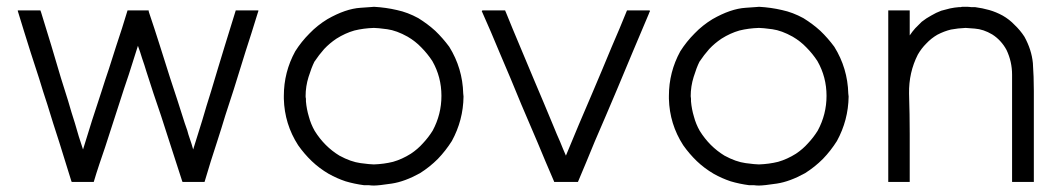

<svg xmlns="http://www.w3.org/2000/svg" viewBox="-20 -539 3191 577"><path d="M560.5 -89.8Q574.2 -133.8 587.9 -177.7Q600.6 -221.7 614.3 -264.6Q625 -298.8 634.8 -333Q645.5 -367.2 655.3 -400.4Q664.1 -427.7 671.9 -454.1Q679.7 -480.5 688.5 -507.8Q689.5 -507.8 691.4 -507.8Q692.4 -507.8 694.3 -507.8Q695.3 -507.8 697.3 -507.8Q699.2 -507.8 701.2 -507.8Q706.1 -507.8 710 -507.8Q713.9 -507.8 717.8 -507.8Q721.7 -507.8 726.6 -507.8Q730.5 -507.8 734.4 -507.8Q740.2 -507.8 745.1 -507.8Q751 -507.8 755.9 -507.8Q755.9 -506.8 756.8 -506.8Q755.9 -503.9 753.9 -498Q736.3 -440.4 717.8 -383.8Q700.2 -327.1 682.6 -270.5Q669.9 -231.4 657.2 -192.4Q645.5 -153.3 632.8 -114.3Q623 -84 613.3 -53.7Q604.5 -23.4 594.7 7.8Q592.8 7.8 591.8 7.8Q589.8 7.8 588.9 7.8Q583 7.8 576.2 7.8Q570.3 7.8 563.5 7.8Q559.6 7.8 555.7 7.8Q550.8 7.8 546.9 7.8Q542 7.8 537.1 7.8Q533.2 7.8 528.3 7.8Q528.3 5.9 527.3 4.9Q527.3 3.9 526.4 2Q510.7 -45.9 495.1 -94.7Q479.5 -142.6 463.9 -191.4Q453.1 -224.6 441.4 -257.8Q430.7 -291 419.9 -324.2Q414.1 -343.8 407.2 -363.3Q401.4 -382.8 394.5 -401.4Q380.9 -358.4 367.2 -315.4Q352.5 -272.5 338.9 -229.5Q328.1 -196.3 317.4 -163.1Q306.6 -129.9 295.9 -96.7Q287.1 -71.3 278.3 -44.9Q269.5 -18.6 261.7 7.8Q259.8 7.8 258.8 7.8Q256.8 7.8 255.9 7.8Q250 7.8 243.2 7.8Q237.3 7.8 230.5 7.8Q226.6 7.8 222.7 7.8Q217.8 7.8 213.9 7.8Q209 7.8 204.1 7.8Q200.2 7.8 195.3 7.8Q195.3 5.9 194.3 4.9Q194.3 3.9 193.4 2Q175.8 -54.7 158.2 -111.3Q139.6 -168 122.1 -225.6Q109.4 -263.7 97.7 -302.7Q85 -341.8 72.3 -380.9Q62.5 -412.1 52.7 -443.4Q43 -474.6 33.2 -506.8Q33.2 -506.8 34.2 -507.8Q37.1 -507.8 43 -507.8Q48.8 -507.8 54.7 -507.8Q60.5 -507.8 67.4 -507.8Q71.3 -507.8 75.2 -507.8Q79.1 -507.8 84 -507.8Q87.9 -507.8 92.8 -507.8Q96.7 -507.8 101.6 -507.8Q101.6 -505.9 102.5 -504.9Q102.5 -503.9 103.5 -502Q118.2 -453.1 133.8 -403.3Q148.4 -353.5 163.1 -304.7Q173.8 -270.5 184.6 -236.3Q194.3 -202.1 205.1 -168.9Q210.9 -149.4 216.8 -128.9Q222.7 -109.4 229.5 -89.8Q243.2 -133.8 256.8 -177.7Q271.5 -221.7 285.2 -264.6Q295.9 -298.8 307.6 -333Q318.4 -367.2 329.1 -400.4Q337.9 -427.7 346.7 -454.1Q354.5 -480.5 363.3 -507.8Q365.2 -507.8 366.2 -507.8Q367.2 -507.8 369.1 -507.8Q375 -507.8 380.9 -507.8Q386.7 -507.8 392.6 -507.8Q396.5 -507.8 400.4 -507.8Q404.3 -507.8 409.2 -507.8Q413.1 -507.8 418 -507.8Q421.9 -507.8 426.8 -507.8Q426.8 -505.9 426.8 -504.9Q427.7 -503.9 427.7 -502Q444.3 -453.1 460 -403.3Q475.6 -353.5 491.2 -304.7Q502.9 -270.5 513.7 -236.3Q524.4 -203.1 535.2 -168.9Q539.1 -157.2 543 -146.5Q545.9 -134.8 549.8 -124Q552.7 -115.2 555.7 -106.4Q557.6 -98.6 560.5 -89.8Z M1103.5 18.6Q1095.7 18.6 1088.9 17.6Q1081.1 17.6 1074.2 17.6Q1044.9 13.7 1018.6 5.9Q992.2 -2.9 967.8 -16.6Q939.5 -33.2 917 -54.7Q894.5 -76.2 876 -102.5Q835 -166 833 -242.2Q833 -246.1 833 -251Q833 -322.3 867.2 -384.8Q885.7 -414.1 910.2 -438.5Q933.6 -462.9 963.9 -481.4Q1018.6 -512.7 1063.5 -515.6Q1107.4 -518.6 1103.5 -518.6Q1139.6 -516.6 1172.9 -508.8Q1205.1 -502 1237.3 -484.4Q1265.6 -466.8 1288.1 -446.3Q1310.5 -424.8 1330.1 -398.4Q1370.1 -334 1372.1 -257.8Q1373 -252.9 1373 -249Q1372.1 -177.7 1337.9 -115.2Q1319.3 -85.9 1295.9 -61.5Q1271.5 -37.1 1242.2 -18.6Q1196.3 6.8 1157.2 12.7Q1118.2 18.6 1103.5 18.6ZM898.4 -250Q898.4 -246.1 899.4 -242.2Q899.4 -238.3 899.4 -234.4Q901.4 -210.9 908.2 -188.5Q914.1 -166 925.8 -145.5Q940.4 -122.1 959 -103.5Q977.5 -85 1000 -71.3Q1034.2 -52.7 1063.5 -48.8Q1092.8 -44.9 1103.5 -44.9Q1133.8 -45.9 1161.1 -52.7Q1188.5 -60.5 1214.8 -77.1Q1235.4 -90.8 1251 -108.4Q1267.6 -126 1280.3 -146.5Q1306.6 -195.3 1306.6 -251Q1306.6 -307.6 1279.3 -355.5Q1264.6 -377.9 1246.1 -396.5Q1228.5 -415 1205.1 -428.7Q1171.9 -447.3 1143.6 -451.2Q1114.3 -455.1 1103.5 -455.1Q1072.3 -454.1 1044.9 -447.3Q1017.6 -439.5 991.2 -422.9Q970.7 -409.2 954.1 -391.6Q938.5 -374 924.8 -353.5Q916 -335.9 907.2 -307.6Q898.4 -279.3 898.4 -250Z M1680.7 -71.3Q1700.2 -118.2 1719.7 -165Q1740.2 -211.9 1759.8 -258.8Q1774.4 -293.9 1789.1 -328.1Q1803.7 -363.3 1818.4 -398.4Q1830.1 -425.8 1841.8 -453.1Q1853.5 -480.5 1864.3 -507.8Q1866.2 -507.8 1867.2 -507.8Q1868.2 -507.8 1869.1 -507.8Q1871.1 -507.8 1873 -507.8Q1875 -507.8 1877 -507.8Q1880.9 -507.8 1885.7 -507.8Q1889.6 -507.8 1893.6 -507.8Q1897.5 -507.8 1902.3 -507.8Q1906.2 -507.8 1910.2 -507.8Q1916 -507.8 1920.9 -507.8Q1926.8 -507.8 1931.6 -507.8Q1932.6 -506.8 1933.6 -505.9Q1931.6 -502.9 1929.7 -497.1Q1905.3 -440.4 1881.8 -383.8Q1857.4 -326.2 1834 -269.5Q1817.4 -230.5 1800.8 -191.4Q1784.2 -152.3 1767.6 -114.3Q1754.9 -83 1742.2 -52.7Q1729.5 -22.5 1716.8 7.8Q1715.8 7.8 1713.9 7.8Q1712.9 7.8 1711.9 7.8Q1705.1 7.8 1697.3 7.8Q1690.4 7.8 1683.6 7.8Q1678.7 7.8 1674.8 7.8Q1669.9 7.8 1665 7.8Q1660.2 7.8 1655.3 7.8Q1650.4 7.8 1645.5 7.8Q1645.5 6.8 1644.5 4.9Q1644.5 3.9 1643.6 2.9Q1619.1 -53.7 1595.7 -110.4Q1571.3 -168 1546.9 -224.6Q1530.3 -263.7 1514.6 -302.7Q1498 -341.8 1481.4 -380.9Q1467.8 -412.1 1455.1 -443.4Q1441.4 -474.6 1427.7 -505.9Q1428.7 -505.9 1429.7 -507.8Q1432.6 -507.8 1438.5 -507.8Q1444.3 -507.8 1451.2 -507.8Q1457 -507.8 1462.9 -507.8Q1467.8 -507.8 1471.7 -507.8Q1475.6 -507.8 1480.5 -507.8Q1484.4 -507.8 1489.3 -507.8Q1493.2 -507.8 1498 -507.8Q1498 -506.8 1499 -504.9Q1499 -503.9 1500 -502.9Q1520.5 -452.1 1542 -401.4Q1563.5 -349.6 1585 -298.8Q1599.6 -264.6 1614.3 -229.5Q1628.9 -194.3 1643.6 -159.2Q1648.4 -147.5 1653.3 -135.7Q1658.2 -125 1663.1 -113.3Q1668 -102.5 1671.9 -91.8Q1675.8 -82 1680.7 -71.3Z M2260.7 18.6Q2252.9 18.6 2246.1 17.6Q2238.3 17.6 2231.4 17.6Q2202.1 13.7 2175.8 5.9Q2149.4 -2.9 2125 -16.6Q2096.7 -33.2 2074.2 -54.7Q2051.8 -76.2 2033.2 -102.5Q1992.2 -166 1990.2 -242.2Q1990.2 -246.1 1990.2 -251Q1990.2 -322.3 2024.4 -384.8Q2043 -414.1 2067.4 -438.5Q2090.8 -462.9 2121.1 -481.4Q2175.8 -512.7 2220.7 -515.6Q2264.6 -518.6 2260.7 -518.6Q2296.9 -516.6 2330.1 -508.8Q2362.3 -502 2394.5 -484.4Q2422.9 -466.8 2445.3 -446.3Q2467.8 -424.8 2487.3 -398.4Q2527.3 -334 2529.3 -257.8Q2530.3 -252.9 2530.3 -249Q2529.3 -177.7 2495.1 -115.2Q2476.6 -85.9 2453.1 -61.5Q2428.7 -37.1 2399.4 -18.6Q2353.5 6.8 2314.5 12.7Q2275.4 18.6 2260.7 18.6ZM2055.7 -250Q2055.7 -246.1 2056.6 -242.2Q2056.6 -238.3 2056.6 -234.4Q2058.6 -210.9 2065.4 -188.5Q2071.3 -166 2083 -145.5Q2097.7 -122.1 2116.2 -103.5Q2134.8 -85 2157.2 -71.3Q2191.4 -52.7 2220.7 -48.8Q2250 -44.9 2260.7 -44.9Q2291 -45.9 2318.4 -52.7Q2345.7 -60.5 2372.1 -77.1Q2392.6 -90.8 2408.2 -108.4Q2424.8 -126 2437.5 -146.5Q2463.9 -195.3 2463.9 -251Q2463.9 -307.6 2436.5 -355.5Q2421.9 -377.9 2403.3 -396.5Q2385.7 -415 2362.3 -428.7Q2329.1 -447.3 2300.8 -451.2Q2271.5 -455.1 2260.7 -455.1Q2229.5 -454.1 2202.1 -447.3Q2174.8 -439.5 2148.4 -422.9Q2127.9 -409.2 2111.3 -391.6Q2095.7 -374 2082 -353.5Q2073.2 -335.9 2064.5 -307.6Q2055.7 -279.3 2055.7 -250Z M2713.9 -432.6Q2721.7 -444.3 2730.5 -454.1Q2740.2 -463.9 2750 -473.6Q2763.7 -484.4 2778.3 -492.2Q2793 -501 2808.6 -506.8Q2822.3 -510.7 2835 -513.7Q2848.6 -516.6 2862.3 -517.6Q2865.2 -517.6 2867.2 -517.6Q2870.1 -518.6 2873 -518.6Q2874 -518.6 2877.9 -518.6Q2882.8 -518.6 2885.7 -518.6Q2891.6 -518.6 2898.4 -517.6Q2904.3 -517.6 2910.2 -517.6Q2932.6 -514.6 2953.1 -508.8Q2973.6 -502.9 2993.2 -492.2Q3013.7 -480.5 3029.3 -463.9Q3045.9 -448.2 3058.6 -428.7Q3080.1 -389.6 3084 -349.6Q3086.9 -308.6 3086.9 -265.6Q3086.9 -239.3 3086.9 -212.9Q3086.9 -186.5 3086.9 -161.1Q3086.9 -135.7 3086.9 -111.3Q3086.9 -86.9 3086.9 -61.5Q3086.9 -44.9 3086.9 -27.3Q3086.9 -9.8 3086.9 7.8Q3085 7.8 3084 7.8Q3082 7.8 3080.1 7.8Q3074.2 7.8 3068.4 7.8Q3062.5 7.8 3056.6 7.8Q3052.7 7.8 3048.8 7.8Q3044.9 7.8 3041 7.8Q3036.1 7.8 3031.2 7.8Q3026.4 7.8 3021.5 7.8Q3021.5 5.9 3021.5 3.9Q3021.5 2 3021.5 0Q3021.5 -35.2 3021.5 -70.3Q3021.5 -106.4 3021.5 -141.6Q3021.5 -166 3021.5 -189.5Q3021.5 -213.9 3021.5 -238.3Q3021.5 -276.4 3021.5 -314.5Q3021.5 -353.5 3004.9 -388.7Q2997.1 -403.3 2986.3 -415Q2975.6 -426.8 2961.9 -435.5Q2935.5 -451.2 2909.2 -453.1Q2883.8 -455.1 2881.8 -455.1Q2858.4 -454.1 2837.9 -450.2Q2817.4 -445.3 2796.9 -434.6Q2778.3 -423.8 2763.7 -408.2Q2749 -393.6 2738.3 -375Q2710.9 -321.3 2711.9 -257.8Q2713.9 -194.3 2713.9 -136.7Q2713.9 -115.2 2713.9 -94.7Q2713.9 -73.2 2713.9 -52.7Q2713.9 -37.1 2713.9 -22.5Q2713.9 -7.8 2713.9 7.8Q2711.9 7.8 2710.9 7.8Q2709 7.8 2707 7.8Q2701.2 7.8 2695.3 7.8Q2689.5 7.8 2683.6 7.8Q2679.7 7.8 2675.8 7.8Q2671.9 7.8 2668 7.8Q2664.1 7.8 2659.2 7.8Q2654.3 7.8 2649.4 7.8Q2649.4 5.9 2649.4 3.9Q2649.4 2 2649.4 0Q2649.4 -56.6 2649.4 -113.3Q2649.4 -170.9 2649.4 -227.5Q2649.4 -266.6 2649.4 -305.7Q2649.4 -344.7 2649.4 -383.8Q2649.4 -414.1 2649.4 -445.3Q2649.4 -476.6 2649.4 -507.8Q2651.4 -507.8 2653.3 -507.8Q2655.3 -507.8 2657.2 -507.8Q2662.1 -507.8 2668 -507.8Q2673.8 -507.8 2679.7 -507.8Q2683.6 -507.8 2687.5 -507.8Q2691.4 -507.8 2695.3 -507.8Q2700.2 -507.8 2705.1 -507.8Q2710 -507.8 2713.9 -507.8Q2713.9 -505.9 2713.9 -503.9Q2713.9 -502 2713.9 -500Q2713.9 -489.3 2713.9 -478.5Q2713.9 -467.8 2713.9 -457Q2713.9 -452.1 2713.9 -447.3Q2713.9 -442.4 2713.9 -437.5Q2713.9 -435.5 2713.9 -434.6Q2713.9 -433.6 2713.9 -432.6Z"/></svg>

Font: LeFont
Style: Light
Weight: 300
Designer: Leryon MEDIA
Version: Version 1.0